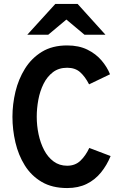

<svg xmlns="http://www.w3.org/2000/svg" viewBox="-20 -941 656 972"><path d="M320 11Q244 11 191 -20.2Q138 -51.5 105.5 -103.8Q73 -156 58 -220.2Q43 -284.5 43 -350Q43 -413 58.2 -476.8Q73.5 -540.5 106.5 -593.5Q139.5 -646.5 192.2 -678.8Q245 -711 320 -711Q379 -711 422.2 -689.8Q465.5 -668.5 494 -635Q522.5 -601.5 537 -565L431 -514Q411 -553 385.8 -575.5Q360.5 -598 320 -598Q277.5 -598 248 -575.5Q218.5 -553 200.2 -516Q182 -479 174 -435.5Q166 -392 166 -350Q166 -305.5 175.2 -261.5Q184.5 -217.5 203.2 -181.5Q222 -145.5 251.2 -123.8Q280.5 -102 320 -102Q360.5 -102 387 -127.2Q413.5 -152.5 432 -192L540 -151Q521 -104.5 491.2 -67.8Q461.5 -31 419 -10Q376.5 11 320 11ZM118 -765 260 -921H373L514 -765H408L316 -842L224 -765Z"/></svg>

Font: Overpass Mono
Style: Bold
Weight: 700
Monospace: yes
Designer: Delve Withrington, Dave Bailey
Foundry: Delve Fonts LLC
Version: Version 4.000